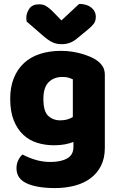

<svg xmlns="http://www.w3.org/2000/svg" viewBox="-20 -760 607 978"><path d="M354 -37Q334 -29 309.5 -24.5Q285 -20 255 -20Q210 -20 169.5 -32.5Q129 -45 98.5 -73.5Q68 -102 50 -147Q32 -192 32 -257Q32 -317 50.5 -362.5Q69 -408 102.5 -439Q136 -470 184 -485.5Q232 -501 291 -501Q319 -501 346 -497Q373 -493 396.5 -486Q420 -479 439 -471Q458 -463 471 -454Q491 -440 502.5 -422.5Q514 -405 514 -378V-7Q514 46 494.5 84.5Q475 123 440.5 148.5Q406 174 359.5 186Q313 198 260 198Q206 198 165 189.5Q124 181 100 165Q64 141 64 97Q64 74 73.5 55Q83 36 95 27Q124 43 160.5 54Q197 65 237 65Q290 65 322 47Q354 29 354 -11ZM287 -147Q307 -147 322.5 -151.5Q338 -156 351 -164V-356Q340 -361 328.5 -364.5Q317 -368 298 -368Q255 -368 228 -341.5Q201 -315 201 -256Q201 -193 225.5 -170Q250 -147 287 -147ZM293 -656 383 -740Q422 -740 445 -721.5Q468 -703 468 -674Q468 -652 456.5 -637.5Q445 -623 420 -603L375 -566Q355 -549 335.5 -542Q316 -535 296 -535Q282 -535 271 -537Q260 -539 248.5 -544Q237 -549 223 -559Q209 -569 190 -586L116 -650Q115 -655 114.5 -659Q114 -663 114 -668Q114 -694 129.5 -716Q145 -738 178 -738Q188 -738 196.5 -736.5Q205 -735 214 -729.5Q223 -724 234 -715Q245 -706 259 -691Z"/></svg>

Font: Baloo Chettan 2 ExtraBold
Style: Regular
Weight: 800
Designer: Maithili Shingre, Unnati Kotecha and Ek Type
Foundry: Ek Type
Version: Version 1.640;hotconv 1.0.111;makeotfexe 2.5.65597; ttfautoh